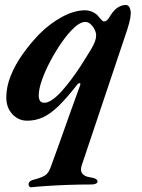

<svg xmlns="http://www.w3.org/2000/svg" viewBox="-20 -482 583 789"><path d="M108.4 287.6Q104.2 288.6 100.4 284.2Q96.6 279.7 97.4 274.5Q98.2 266.5 104.6 262.3Q111 258 119.2 256.2Q150 248.3 164.7 239.1Q179.3 230 187.9 206.1Q204.6 161.1 224.6 104.8Q244.6 48.5 266 -11.9Q287.3 -72.4 308.9 -130.5Q312.3 -139 307.8 -140.2Q303.3 -141.4 297 -133.9Q254.3 -79 220.7 -46.4Q187.2 -13.9 156.5 0.1Q125.9 14 92.3 14Q55.4 14 30.7 -12.9Q5.9 -39.9 5.9 -81.4Q5.9 -125.1 23.9 -170.2Q41.8 -215.2 72.9 -259.1Q103.9 -302.9 141.4 -341.7Q184.5 -385.1 234.8 -412.4Q285.1 -439.7 329.5 -439.7Q345.9 -439.7 361.9 -432.1Q377.8 -424.5 386.5 -412Q393.7 -403.2 398.9 -398.3Q404.1 -393.3 409.1 -394.1Q417.7 -394.1 427.3 -407.7L435.5 -420.9Q451.1 -444.4 466.8 -453Q482.5 -461.6 496.9 -461.6Q511.9 -461.6 516.4 -438.6Q520.9 -415.6 503.2 -361.3L315.6 198.2Q308.6 220 318.5 231.6Q328.3 243.2 347.3 246Q364.7 248.6 372.7 252.9Q380.6 257.1 380.6 264.3Q380.6 269.5 373.7 272.8Q366.7 276.1 357.3 276.1Q306.3 276.1 259.3 277.8Q212.3 279.5 173.5 282.1Q134.7 284.6 108.4 287.6ZM162.4 -59.7Q176.7 -59.7 195.1 -72.4Q213.5 -85 232.9 -106.6Q252.4 -128.2 272.1 -154.5Q291.8 -180.7 309.4 -207.7Q335.5 -248.1 355.3 -281.2Q375.1 -314.2 375.1 -336.2Q375.1 -347.5 368.9 -360.3Q362.8 -373 352.6 -382.5Q342.5 -391.9 330.3 -391.9Q310.5 -391.9 285.5 -369Q260.5 -346.1 234.9 -309.6Q209.3 -273.1 187.3 -231.7Q165.2 -190.2 152.1 -152.5Q139.1 -114.9 139.1 -89.7Q139.1 -76.3 144.2 -68Q149.2 -59.7 162.4 -59.7Z"/></svg>

Font: EB Garamond
Style: Italic
Weight: 400
Italic angle: -17.2°
Designer: Georg Duffner and Octavio Pardo
Foundry: Georg Duffner
Version: Version 1.001